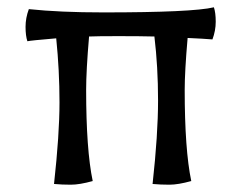

<svg xmlns="http://www.w3.org/2000/svg" viewBox="-20 -502 661 526"><path d="M486 -256Q486 -92 504 -6Q468 4 444 4Q420 4 398 2Q413 -134 413 -226.5Q413 -319 403 -402Q364 -403 305 -403Q246 -403 224 -402Q216 -308 216 -256Q216 -92 234 -6Q198 4 174 4Q150 4 128 2Q143 -134 143 -221.5Q143 -309 134 -397Q63 -391 55 -389Q50 -404 50 -428.5Q50 -453 59 -477Q144 -468 263 -468Q507 -468 566 -482Q571 -467 571 -442.5Q571 -418 562 -394Q538 -396 494 -398Q486 -306 486 -256Z"/></svg>

Font: Port Lligat Sans
Style: Regular
Weight: 400
Designer: Dario Muhafara, Eduardo Rodriguez Tunni
Foundry: Tipo
Version: Version 1.002